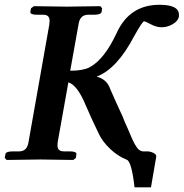

<svg xmlns="http://www.w3.org/2000/svg" viewBox="-20 -673 774 809"><path d="M583 -35.2H600.1Q613.3 -35.2 626.7 -28.6Q640.1 -22 638.2 -12.2L616.2 116.2H546.9Q534.7 8.3 514.2 0Q476.1 -15.1 444.1 -45.7Q412.1 -76.2 397 -107.9Q362.8 -178.7 341.8 -228Q306.6 -314 268.1 -326.2L223.1 -74.2Q222.2 -69.3 222.2 -60.1Q222.2 -35.2 249 -35.2H274.9Q288.1 -35.2 295.7 -32Q303.2 -28.8 301.8 -22.9L299.8 -7.8L289.1 1Q189 -1 149.9 -1L7.8 1L0 -7.8L2.9 -22.9Q3.9 -35.2 35.2 -35.2H61Q94.2 -35.2 100.1 -74.2L188 -570.8Q188 -573.7 188.5 -578.9Q189 -584 189 -585Q189 -610.8 163.1 -610.8H137.2Q106.4 -610.8 107.9 -623L110.8 -638.2L123 -647Q222.2 -645 261.2 -645L402.8 -647L410.2 -638.2L408.2 -623Q405.3 -610.8 376 -610.8H351.1Q316.9 -610.8 311 -570.8L275.9 -375Q329.1 -375 356.9 -389.2Q418.9 -421.4 471.2 -533.2Q525.4 -653.3 652.8 -652.8Q733.9 -652.8 733.9 -610.8V-603Q730 -584 707.5 -571Q685.1 -558.1 661.1 -558.1Q639.2 -558.1 615.2 -570.8Q593.3 -583 586.9 -583Q580.1 -583 544.9 -520Q473.1 -382.8 387.2 -350.1Q431.2 -338.9 444.8 -296.9Q469.7 -239.7 498 -179.2Q503.9 -161.1 516.1 -136.2Q527.3 -110.4 533.2 -96.2Q539.1 -82 548.1 -65.4Q557.1 -48.8 565.7 -42Q574.2 -35.2 583 -35.2Z"/></svg>

Font: Linux Libertine O
Style: Semibold Italic
Weight: 600
Italic angle: -11.5°
Designer: Philipp H. Poll
Foundry: Philipp H. Poll
Version: Version 5.1.2